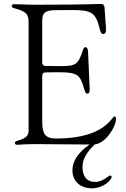

<svg xmlns="http://www.w3.org/2000/svg" viewBox="-20 -752 659 1002"><path d="M501.4 -597.3C504.3 -585.6 508.9 -574.6 518.5 -574.6C531.2 -574.6 533.4 -586.3 533.4 -599.8C533 -607.2 528.4 -677.2 525.6 -711.6C524.5 -724.4 519.9 -731.5 505.7 -731.5C478 -731.5 444.6 -727.3 165.5 -727.3H164.8C104 -727.6 79.2 -730.1 54.7 -730.1C46.5 -730.1 41.2 -727.6 41.2 -721.6C41.2 -713.4 45.1 -711.3 62.5 -706.7C133.5 -688.2 128.9 -660.9 129.3 -625V-100.9C129.3 -99.8 129.3 -99.1 129.3 -98V-94.5V-70C128.2 -46.5 120 -32 74.6 -18.5C63.2 -14.9 57.5 -13.5 57.5 -5.7C57.5 -1.1 60.4 3.6 70.3 3.6C80.6 3.6 98.7 0.7 156.2 0C232.2 0.4 348.7 1.8 447.4 2.1C423.7 19.2 358 65.7 358 137.1C358 190.3 394.9 230.8 460.2 230.8C517 230.8 562.5 189.6 562.5 170.5C562.5 166.5 559.7 164.1 555.4 164.1C552.2 164.1 547.9 166.9 545.5 168.7C524.5 184.3 502.8 197.4 476.6 197.4C426.8 197.4 410.5 159.1 410.5 120.7C410.5 73.9 435.4 40.8 474.1 1.8C534.4 -4.6 585.2 -93.8 585.2 -128.6C585.2 -138.1 584.2 -144.2 578.1 -144.2C575.3 -144.2 571.7 -141 567.5 -135.7C545.1 -108.3 484.7 -29.1 274.1 -29.1C215.2 -29.1 201 -53.3 200.3 -114.3V-355.8C200.3 -367.5 206.3 -373.9 218 -374.3C243.3 -375 276.3 -375 284.1 -375C391.3 -375 397.4 -360.1 420.5 -284.1C425.4 -267.8 427.6 -263.5 435.4 -263.5C446.7 -263.5 448.2 -273.4 448.2 -285.5C447.4 -305.4 440.3 -465.9 439.6 -478.7C438.9 -500.7 433.2 -505.7 426.1 -505.7C419 -505.7 416.2 -500.7 411.9 -487.9C387.8 -415.8 377.1 -407 296.9 -407C269.5 -407 241.1 -407 218 -407.7C206.3 -408 200.3 -414.4 200.3 -426.1V-648.8C201 -691.1 224.8 -698.2 269.2 -698.9C322.8 -699.6 334.9 -699.6 350.9 -699.6C458.1 -699.6 479.4 -688.9 501.4 -597.3Z"/></svg>

Font: Margiela Serif Light
Style: Regular
Weight: 300
Designer: Andreas Faust, Stefan Endress
Version: Version 1.002;FEAKit 1.0